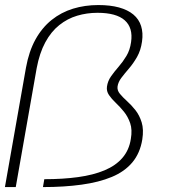

<svg xmlns="http://www.w3.org/2000/svg" viewBox="-23 -760 693 780"><path d="M-3 0H41L126 -483Q137.5 -544.5 161 -588Q184.5 -631.5 217.8 -658Q251 -684.5 290.5 -696.2Q330 -708 373 -708Q449.5 -708 483.8 -677.5Q518 -647 509.5 -589Q505 -556.5 490.5 -532.5Q476 -508.5 458.8 -488.8Q441.5 -469 428 -449.8Q414.5 -430.5 411.5 -408Q409 -389.5 419.8 -373.8Q430.5 -358 447.5 -342Q464.5 -326 480.5 -306.2Q496.5 -286.5 505.8 -259.8Q515 -233 508.5 -195.5Q501.5 -150 474.2 -118.5Q447 -87 401.5 -68Q356 -49 294.2 -40.5Q232.5 -32 157 -32L151.5 0Q237.5 0 308.2 -9.8Q379 -19.5 431.2 -41.2Q483.5 -63 514.8 -100.5Q546 -138 555 -193Q561.5 -234 552.5 -263Q543.5 -292 527 -312.8Q510.5 -333.5 493 -349.2Q475.5 -365 464 -379Q452.5 -393 454.5 -408.5Q457 -426.5 470.2 -444Q483.5 -461.5 501 -481.8Q518.5 -502 533.8 -528.8Q549 -555.5 554 -591.5Q559 -626.5 550.2 -654.2Q541.5 -682 518.8 -701Q496 -720 460.2 -729.8Q424.5 -739.5 376.5 -739.5Q322 -739.5 273.8 -724.8Q225.5 -710 186.8 -679Q148 -648 121.2 -599.8Q94.5 -551.5 82.5 -485Z"/></svg>

Font: Anybody SemiExpanded ExtraLight
Style: Italic
Weight: 250
Width: 6
Italic angle: -10°
Version: Version 1.113;gftools[0.9.25]